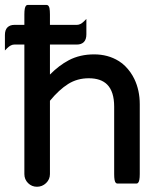

<svg xmlns="http://www.w3.org/2000/svg" viewBox="-21 -730 641 762"><path d="M75.7 -39.1V-553.2H36.1Q22 -553.2 7.8 -539.1L-1.5 -529.8V-590.8Q-1.5 -611.3 8.5 -621.3Q18.6 -631.3 36.1 -631.3H75.7V-672.9Q75.7 -701.2 82.5 -707.5Q85 -710.4 88.9 -710.4H164.1Q168 -710.4 170.9 -707.3Q173.8 -704.1 175.3 -698.2Q177.2 -688 177.2 -672.9V-631.3H284.2Q298.3 -631.3 312.5 -645.5L321.8 -654.8V-593.8Q321.8 -573.2 311.8 -563.2Q301.8 -553.2 284.2 -553.2H177.2V-434.1Q213.4 -470.7 252.4 -491.2Q296.4 -514.2 352.5 -514.2Q407.7 -514.2 450.2 -487.8Q464.8 -479 476.6 -466.8Q498.5 -444.8 512.2 -416.5Q533.7 -371.6 533.7 -316.4V-39.1Q533.7 -10.7 526.9 -4.4Q524.4 -1.5 520.5 -1.5H445.3Q441.4 -1.5 438.5 -4.4Q432.1 -10.7 432.1 -39.1V-306.6Q432.1 -366.7 404.3 -394.5Q379.4 -419.4 331.1 -419.4Q285.6 -419.4 249.5 -396.7Q213.4 -374 177.2 -330.1V-39.1Q177.2 -18.1 161.9 -3.4Q146.5 11.2 125.7 11.2Q105 11.2 90.3 -3.4Q75.7 -18.1 75.7 -39.1Z"/></svg>

Font: YuPearl-Medium
Style: Medium
Weight: 500
Designer: Max Yao
Foundry: Max-Everyday
Version: Version 1.011; ttfautohint (v1.8.3)